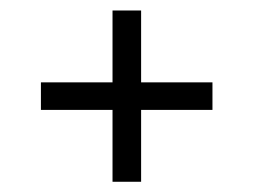

<svg xmlns="http://www.w3.org/2000/svg" viewBox="-20 -573 483 366"><path d="M194.5 -226.5V-363.5H58V-416H194.5V-553H249V-416H385V-363.5H249V-226.5Z"/></svg>

Font: Big Shoulders Stencil Text Light
Style: Regular
Weight: 300
Designer: Patric King
Foundry: XO Type Co
Version: Version 1.000